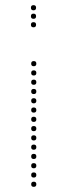

<svg xmlns="http://www.w3.org/2000/svg" viewBox="-20 -733 261 745"><path d="M111 -8Q101 -8 101 -18Q101 -28 111 -28Q121 -28 121 -18Q121 -8 111 -8ZM111 -44Q101 -44 101 -54Q101 -64 111 -64Q121 -64 121 -54Q121 -44 111 -44ZM111 -80Q101 -80 101 -90Q101 -100 111 -100Q121 -100 121 -90Q121 -80 111 -80ZM111 -116Q101 -116 101 -126Q101 -136 111 -136Q121 -136 121 -126Q121 -116 111 -116ZM111 -152Q101 -152 101 -162Q101 -172 111 -172Q121 -172 121 -162Q121 -152 111 -152ZM111 -188Q101 -188 101 -198Q101 -208 111 -208Q121 -208 121 -198Q121 -188 111 -188ZM111 -224Q101 -224 101 -234Q101 -244 111 -244Q121 -244 121 -234Q121 -224 111 -224ZM111 -260Q101 -260 101 -270Q101 -280 111 -280Q121 -280 121 -270Q121 -260 111 -260ZM111 -296Q101 -296 101 -306Q101 -316 111 -316Q121 -316 121 -306Q121 -296 111 -296ZM111 -332Q101 -332 101 -342Q101 -352 111 -352Q121 -352 121 -342Q121 -332 111 -332ZM111 -368Q101 -368 101 -378Q101 -388 111 -388Q121 -388 121 -378Q121 -368 111 -368ZM111 -404Q101 -404 101 -414Q101 -424 111 -424Q121 -424 121 -414Q121 -404 111 -404ZM111 -440Q101 -440 101 -450Q101 -460 111 -460Q121 -460 121 -450Q121 -440 111 -440ZM111 -476Q101 -476 101 -486Q101 -496 111 -496Q121 -496 121 -486Q121 -476 111 -476ZM110 -627Q100 -627 100 -637Q100 -647 110 -647Q120 -647 120 -637Q120 -627 110 -627ZM110 -660Q100 -660 100 -670Q100 -680 110 -680Q120 -680 120 -670Q120 -660 110 -660ZM110 -693Q100 -693 100 -703Q100 -713 110 -713Q120 -713 120 -703Q120 -693 110 -693Z"/></svg>

Font: Raleway Dots 
Style: Regular
Weight: 400
Version: Version 1.000